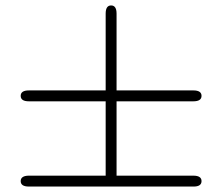

<svg xmlns="http://www.w3.org/2000/svg" viewBox="-20 -685 818 705"><path d="M56 -20Q56 -39 84 -40H368V-313H86Q56 -313 56 -333Q56 -353 86 -353H368V-635Q368 -665 388 -665Q408 -665 408 -635V-353H690Q720 -353 720 -333Q720 -313 690 -313H408V-40H690Q720 -40 720 -20Q720 0 691 0H86Q56 0 56 -20Z"/></svg>

Font: CMU Serif
Style: Roman
Weight: 500
Version: Version 0.7.0